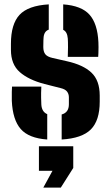

<svg xmlns="http://www.w3.org/2000/svg" viewBox="-20 -629 503 878"><path d="M262 9V-105.5Q295 -114.5 295 -152V-184Q295 -199 286.8 -210Q278.5 -221 258 -226L183 -245Q110.5 -264 70.2 -299.5Q30 -335 30 -401V-429Q30 -518.5 69.2 -561Q108.5 -603.5 203 -609V-493.5Q180 -485.5 179 -453Q179 -451.5 178.5 -444Q178 -436.5 178 -414Q178 -393 187 -381.2Q196 -369.5 220 -364L286 -349Q360.5 -332.5 398.2 -296.8Q436 -261 436 -192V-164Q436 -78 395.5 -37.2Q355 3.5 262 9ZM290 -369Q291 -385.5 291 -413Q291 -440.5 290 -453Q287.5 -484 269 -492.5V-609Q352.5 -603 389.2 -562Q426 -521 430 -436Q430.5 -428 430.5 -413.5Q430.5 -399 430 -385.8Q429.5 -372.5 429 -369ZM34 -168Q33.5 -190 34 -209Q34.5 -228 35 -233H169Q167.5 -200 168 -182.2Q168.5 -164.5 169 -151Q171 -117.5 196 -107V9Q111.5 3 74.8 -39Q38 -81 34 -168ZM178 229 220 152H158V40H315V139L258 229Z"/></svg>

Font: Big Shoulders Stencil Text Black
Style: Regular
Weight: 900
Designer: Patric King
Foundry: XO Type Co
Version: Version 1.000